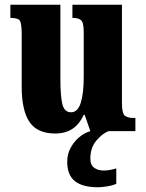

<svg xmlns="http://www.w3.org/2000/svg" viewBox="-20 -556 617 814"><path d="M214 10Q138 10 105 -39Q72 -88 72 -188V-409Q72 -452 65.5 -466Q59 -480 27 -480H24V-536H236V-222Q236 -148 244.5 -114Q253 -80 281 -80Q310 -80 322.5 -120.5Q335 -161 335 -230V-418Q335 -461 323.5 -470.5Q312 -480 290 -480H287V-536H497V-118Q497 -75 509.5 -65.5Q522 -56 544 -56H554V0H363L339 -69H335Q317 -30 287.5 -10Q258 10 214 10ZM397 238Q330 238 297.5 212Q265 186 265 130Q265 98 279 71.5Q293 45 315.5 26Q338 7 363 0H440Q414 10 388.5 40Q363 70 363 117Q363 143 379 155Q395 167 420 167Q443 167 473 158V223Q460 230 435 234Q410 238 397 238Z"/></svg>

Font: Noto Serif ExtraCondensed Black
Style: Regular
Weight: 900
Width: 2
Designer: Monotype Design Team
Foundry: Monotype Imaging Inc.
Version: Version 2.015; ttfautohint (v1.8.4.7-5d5b)